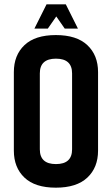

<svg xmlns="http://www.w3.org/2000/svg" viewBox="-20 -857 517 887"><path d="M44 -161V-524Q44 -602 93 -648.5Q142 -695 238 -695Q334 -695 383.5 -648.5Q433 -602 433 -524V-161Q433 -83 383.5 -36.5Q334 10 238 10Q142 10 93 -36.5Q44 -83 44 -161ZM313 -167V-518Q313 -586 238.5 -586Q164 -586 164 -518V-167Q164 -99 238.5 -99Q313 -99 313 -167ZM240 -781 201 -725H139L195 -837H284L340 -725H279Z"/></svg>

Font: Khand Semibold
Style: Regular
Weight: 600
Designer: Devanagari: Sanchit Sawaria, Jyotish Sonowal; Latin: Satya Rajpurohit
Foundry: Indian Type Foundry
Version: Version 1.100;PS 1.0;hotconv 1.0.78;makeotf.lib2.5.61930; tt